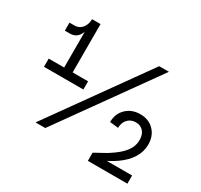

<svg xmlns="http://www.w3.org/2000/svg" viewBox="-147 -889 1126 1077"><g transform="rotate(30 416.5 -350.0)"><path d="M160 -650 169 -670Q169 -627 149.5 -597.5Q130 -568 92 -568H60V-620H92Q123 -620 141.5 -643Q160 -666 160 -700H215V-356H160ZM60 -387H315V-334H60ZM618 -660H681L238 -40H175ZM608 -92Q652 -119 678.5 -143.5Q705 -168 717.5 -193Q730 -218 730 -246Q730 -281 712 -301.5Q694 -322 663 -322Q631 -322 611 -300.5Q591 -279 591 -245L536 -251Q536 -305 571.5 -339.5Q607 -374 662 -374Q717 -374 751 -339Q785 -304 785 -248Q785 -203 760.5 -162.5Q736 -122 688 -88Q640 -54 570 -27V-53H793V0H537V-53Q586 -79 608 -92Z"/></g></svg>

Font: Uncut Sans Variable
Style: Regular
Weight: 400
Designer: Kasper Nordkvist
Foundry: UNCUT.wtf
Version: Version 1.303;Glyphs 3.1.2 (3151)